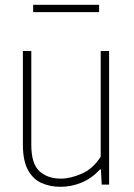

<svg xmlns="http://www.w3.org/2000/svg" viewBox="-20 -746 540 776"><path d="M225 9Q181.5 9 147 -6.8Q112.5 -22.5 92.5 -60Q72.5 -97.5 72.5 -162V-540H106.5V-160.5Q106.5 -83.5 139.8 -53.8Q173 -24 226 -24Q264 -24 310 -43.8Q356 -63.5 387 -113V-540H421V0H391L388 -61H384Q351.5 -25.5 310 -8.2Q268.5 9 225 9ZM114 -697V-726.5H380.5V-697Z"/></svg>

Font: Encode Sans SmCnd Th
Style: Regular
Weight: 100
Width: 4
Designer: Multiple Designers
Foundry: Impallari Type
Version: Version 3.002; ttfautohint (v1.8.3) -l 8 -r 50 -G 200 -x 14 